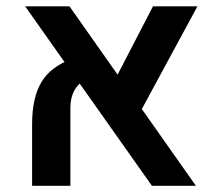

<svg xmlns="http://www.w3.org/2000/svg" viewBox="-20 -602 700 622"><path d="M472.2 0 61.5 -581.5H205.1L614.7 0ZM84 0V-199.7Q84 -286.1 114.5 -336.4Q145 -386.7 212.4 -410.6L259.3 -345.7Q208 -318.4 208 -252.4V0ZM619.6 -581.5 424.3 -220.7 340.8 -321.3 475.6 -581.5Z"/></svg>

Font: Heebo SemiBold
Style: Regular
Weight: 600
Designer: Oded Ezer
Foundry: Ezer Type House
Version: Version 3.100